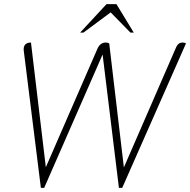

<svg xmlns="http://www.w3.org/2000/svg" viewBox="-20 -910 921 930"><path d="M95 -665Q93 -684 102 -694Q111 -704 130 -704L202 -100L452 -674Q465 -704 493 -704Q501 -704 509 -700L580 -99L834 -683Q844 -704 864 -704Q873 -704 881 -700L572 0H556L477 -646L194 0H178ZM496 -890H544L628 -752H612L516 -850L384 -752H368Z"/></svg>

Font: Thasadith
Style: Italic
Weight: 400
Italic angle: -9°
Designer: Cadson Demak Co.,Ltd.
Foundry: Cadson Demak Co.,Ltd.
Version: Version 1.000; ttfautohint (v1.6)